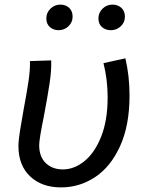

<svg xmlns="http://www.w3.org/2000/svg" viewBox="-20 -800 627 833"><path d="M60 -166Q60 -191 67 -234Q74 -277 82 -322Q96 -397 103.5 -446.5Q111 -496 110 -535L202 -538Q204 -497 195 -437.5Q186 -378 170 -294Q150 -196 150 -170Q150 -120 178.5 -92.5Q207 -65 253 -65Q302 -65 346.5 -101Q391 -137 419 -207.5Q447 -278 447 -378Q447 -454 429 -526L524 -547Q542 -470 542 -386Q542 -256 501 -166Q460 -76 392.5 -31.5Q325 13 245 13Q161 13 110.5 -35Q60 -83 60 -166ZM181 -720Q181 -745 199 -762.5Q217 -780 242 -780Q265 -780 280 -766Q295 -752 295 -728Q295 -703 277 -686Q259 -669 234 -669Q212 -669 196.5 -682.5Q181 -696 181 -720ZM407 -720Q407 -745 425 -762.5Q443 -780 468 -780Q491 -780 506.5 -766Q522 -752 522 -728Q522 -703 504 -686Q486 -669 461 -669Q438 -669 422.5 -682.5Q407 -696 407 -720Z"/></svg>

Font: Nebula Sans Medium
Style: Regular
Weight: 500
Italic angle: -9°
Designer: Paul D. Hunt for Adobe (as Source Sans)
Foundry: Nebula Entertainment & Broadcasting LLC
Version: Version 1.010